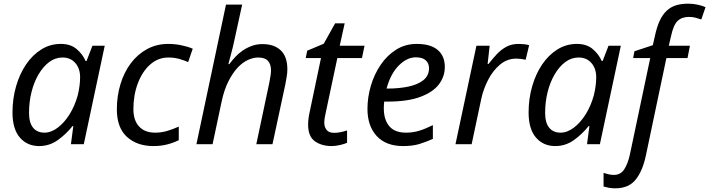

<svg xmlns="http://www.w3.org/2000/svg" viewBox="-20 -785 3860 1045"><path d="M193 10Q128 10 88 -36.5Q48 -83 48 -173Q48 -248 67.5 -315.5Q87 -383 122 -434.5Q157 -486 205 -516Q253 -546 311 -546Q364 -546 397 -518Q430 -490 446 -453H451L483 -536H550L436 0H366L379 -99H375Q340 -55 294.5 -22.5Q249 10 193 10ZM222 -63Q258 -63 294 -90Q330 -117 358.5 -162.5Q387 -208 403 -266Q410 -294 413 -319Q416 -344 416 -365Q416 -412 390 -442Q364 -472 320 -472Q281 -472 248 -447.5Q215 -423 190 -380.5Q165 -338 151.5 -284Q138 -230 138 -171Q138 -117 160 -90Q182 -63 222 -63Z M815 10Q726 10 671 -40Q616 -90 616 -190Q616 -262 635.5 -326.5Q655 -391 691.5 -440Q728 -489 780 -517.5Q832 -546 896 -546Q931 -546 965.5 -539Q1000 -532 1029 -520L1004 -447Q984 -456 956.5 -464Q929 -472 897 -472Q840 -472 797 -433.5Q754 -395 730 -331Q706 -267 706 -191Q706 -130 737 -96.5Q768 -63 824 -63Q859 -63 890.5 -72.5Q922 -82 953 -96V-22Q925 -8 890.5 1Q856 10 815 10Z M1210 -760H1298L1255 -563Q1249 -533 1240 -500.5Q1231 -468 1223 -436H1228Q1242 -455 1260 -474.5Q1278 -494 1300.5 -509.5Q1323 -525 1350 -535Q1377 -545 1409 -545Q1472 -545 1508 -511Q1544 -477 1544 -408Q1544 -388 1540.5 -368Q1537 -348 1533 -326L1463 0H1375L1446 -336Q1455 -381 1455 -402Q1455 -435 1438.5 -453.5Q1422 -472 1385 -472Q1359 -472 1330 -459Q1301 -446 1274 -417.5Q1247 -389 1223.5 -343Q1200 -297 1186 -231L1137 0H1049Z M1644 -469 1652 -509 1742 -547 1804 -658H1856L1829 -536H1964L1950 -469H1816L1754 -177Q1751 -164 1748 -147.5Q1745 -131 1745 -117Q1745 -94 1757.5 -78Q1770 -62 1798 -62Q1816 -62 1833 -65.5Q1850 -69 1869 -75V-8Q1857 -2 1832 4Q1807 10 1785 10Q1731 10 1694 -16Q1657 -42 1657 -107Q1657 -139 1666 -178L1727 -469Z M2174 10Q2081 10 2030.5 -44.5Q1980 -99 1980 -192Q1980 -256 1998.5 -318.5Q2017 -381 2052 -432.5Q2087 -484 2136.5 -515Q2186 -546 2248 -546Q2324 -546 2362.5 -513Q2401 -480 2401 -421Q2401 -368 2368.5 -325.5Q2336 -283 2267 -257.5Q2198 -232 2088 -232H2071Q2070 -223 2069.5 -213Q2069 -203 2069 -195Q2069 -134 2098.5 -98.5Q2128 -63 2190 -63Q2228 -63 2262 -73.5Q2296 -84 2336 -104V-29Q2298 -12 2261.5 -1Q2225 10 2174 10ZM2084 -303H2091Q2151 -303 2202 -313.5Q2253 -324 2284 -348.5Q2315 -373 2315 -414Q2315 -440 2297.5 -456.5Q2280 -473 2243 -473Q2195 -473 2150.5 -428.5Q2106 -384 2084 -303Z M2459 0 2573 -536H2645L2634 -437H2639Q2660 -464 2683 -489Q2706 -514 2735 -530Q2764 -546 2802 -546Q2816 -546 2831.5 -544.5Q2847 -543 2860 -539L2841 -460Q2814 -466 2790 -466Q2740 -466 2701 -433Q2662 -400 2636 -349Q2610 -298 2599 -245L2547 0Z M3002 10Q2937 10 2897 -36.5Q2857 -83 2857 -173Q2857 -248 2876.5 -315.5Q2896 -383 2931 -434.5Q2966 -486 3014 -516Q3062 -546 3120 -546Q3173 -546 3206 -518Q3239 -490 3255 -453H3260L3292 -536H3359L3245 0H3175L3188 -99H3184Q3149 -55 3103.5 -22.5Q3058 10 3002 10ZM3031 -63Q3067 -63 3103 -90Q3139 -117 3167.5 -162.5Q3196 -208 3212 -266Q3219 -294 3222 -319Q3225 -344 3225 -365Q3225 -412 3199 -442Q3173 -472 3129 -472Q3090 -472 3057 -447.5Q3024 -423 2999 -380.5Q2974 -338 2960.5 -284Q2947 -230 2947 -171Q2947 -117 2969 -90Q2991 -63 3031 -63Z M3321 167Q3357 167 3377 137.5Q3397 108 3409 53L3519 -469H3426L3433 -506L3533 -539L3544 -587Q3555 -639 3571 -673Q3587 -707 3609.5 -727.5Q3632 -748 3660.5 -756.5Q3689 -765 3726 -765Q3751 -765 3777 -759.5Q3803 -754 3820 -746L3797 -679Q3783 -684 3766 -688.5Q3749 -693 3730 -693Q3691 -693 3668 -671Q3645 -649 3632 -587L3620 -536H3735L3722 -469H3607L3495 63Q3477 147 3439 193.5Q3401 240 3329 240Q3309 240 3293.5 237Q3278 234 3265 230V156Q3279 160 3292 163.5Q3305 167 3321 167Z"/></svg>

Font: BC Sans
Style: Italic
Weight: 400
Italic angle: -12°
Designer: Monotype Design Team
Designer: Province of B.C.
Foundry: Monotype Imaging Inc.
Version: Version 2.000;GOOG;noto-source:20170915:90ef993387c0